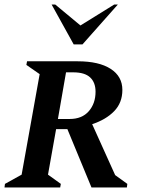

<svg xmlns="http://www.w3.org/2000/svg" viewBox="-27 -832 637 852"><path d="M-7 0 -5 -16 69 -57 149 -503 90 -544 93 -560H318Q412 -560 464 -526.5Q516 -493 516 -433Q516 -376 479.5 -338.5Q443 -301 382 -281L484 -55L538 -16L536 0H379L272 -259H222L186 -57L243 -16L240 0ZM298 -511H266L230 -304H282Q337 -304 367 -338.5Q397 -373 397 -425Q397 -466 373 -488.5Q349 -511 298 -511ZM300 -635 202 -812H218L330 -719L480 -812H496L339 -635Z"/></svg>

Font: Spectral SC SemiBold
Style: Italic
Weight: 600
Italic angle: -10°
Designer: Jean-Baptiste Levee
Foundry: Production Type
Version: Version 2.001